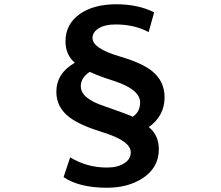

<svg xmlns="http://www.w3.org/2000/svg" viewBox="-20 -804 1040 903"><path d="M679 -653Q613 -689 523 -689Q473 -689 443 -670Q415 -652 415 -625Q415 -576 545 -538Q648 -508 696 -469Q754 -422 754 -346Q754 -260 680 -206Q727 -168 727 -102Q727 -14 648 36Q580 79 483 79Q353 79 279 29L310 -64Q389 -16 482 -16Q534 -16 564 -36Q595 -55 595 -88Q595 -141 463 -182Q356 -215 307 -252Q245 -299 245 -372Q245 -459 332 -509Q288 -546 288 -610Q288 -690 355 -738Q421 -784 527 -784Q629 -784 705 -746ZM360 -398Q360 -341 470 -305Q585 -265 604 -255Q639 -277 639 -323Q639 -374 550 -411Q531 -419 472 -438Q424 -455 402 -466Q360 -439 360 -398Z"/></svg>

Font: Noto Sans Tobesmart edit
Style: Bold
Weight: 700
Designer: Ryoko NISHIZUKA  (kana & ideographs); Paul D. Hunt (Latin, Greek & Cyrillic); Wenlong ZHANG  (bopomofo); Sandoll Communi
Foundry: Adobe Systems Incorporated
Version: Version 1.005 Oct 7, 2021